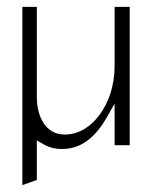

<svg xmlns="http://www.w3.org/2000/svg" viewBox="-20 -422 448 558"><path d="M45 116 87 101V-14L106 -3C121 6 139 11 161 11C221 11 261 -30 290 -80L313 -121V0H357V-402H313V-230C313 -170 294 -121 269 -88C247 -58 213 -31 168 -31C113 -31 87 -82 87 -141V-402H45Z"/></svg>

Font: Charger Sport
Style: HLNrw
Weight: 100
Designer: Jasper
Foundry: Cannot Into Space Fonts
Version: Version 1.1